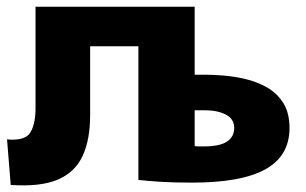

<svg xmlns="http://www.w3.org/2000/svg" viewBox="-20 -540 914 573"><path d="M12 12 1 -124Q55 -119 70.5 -144.5Q86 -170 86 -217V-520H561V-317H596Q616 -317 647.5 -314.5Q679 -312 713 -304Q747 -296 777 -279Q807 -262 825.5 -232.5Q844 -203 844 -158Q844 -75 772.5 -35Q701 5 553 5Q495 5 458 2.5Q421 0 393 -3V-402H249V-196Q249 -123 226.5 -74.5Q204 -26 152.5 -4Q101 18 12 12ZM587 -103Q636 -103 657.5 -117.5Q679 -132 679 -158Q679 -185 654 -198Q629 -211 590 -211H561V-104Q567 -103 573.5 -103Q580 -103 587 -103Z"/></svg>

Font: Murecho
Style: Bold
Weight: 700
Designer: Neil Summerour
Foundry: Positype
Version: Version 1.010; ttfautohint (v1.8.3)